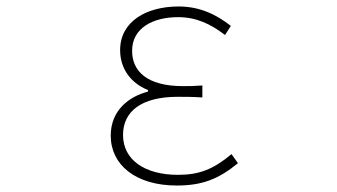

<svg xmlns="http://www.w3.org/2000/svg" viewBox="-20 -560 1040 593"><path d="M526 13C605 13 655 -7 715 -56L695 -84C639 -37 595 -20 530 -20C426 -20 360 -67 360 -143C360 -217 418 -261 529 -261C554 -261 574 -261 605 -259V-296C578 -294 565 -294 545 -294C433 -294 388 -341 388 -403C388 -474 453 -507 530 -507C585 -507 629 -487 675 -452L693 -480C647 -516 596 -540 532 -540C432 -540 351 -494 351 -405C351 -350 382 -304 437 -282V-277C379 -262 322 -220 322 -141C322 -51 399 13 526 13Z"/></svg>

Font: Harano Aji Gothic CN ExtraLight
Style: Regular
Weight: 250
Foundry: Masamichi Hosoda
Version: HaranoAjiGothicCN-ExtraLight version 20230610;ttx 4.39.4